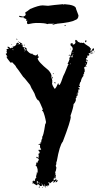

<svg xmlns="http://www.w3.org/2000/svg" viewBox="-20 -894 481 939"><path d="M60.5 -705.1Q64.5 -704.6 64.5 -701.2V-699.2Q60.5 -699.2 60.5 -703.1ZM351.6 -699.2Q361.3 -693.8 361.3 -687.5Q363.3 -687.5 363.3 -689.5Q371.1 -686.5 371.1 -683.6L375 -685.5Q379.4 -685.5 382.8 -683.6Q386.7 -685.5 388.7 -685.5Q394.5 -678.7 418 -664.1Q421.4 -656.2 425.8 -656.2L421.9 -648.4Q423.8 -645 423.8 -640.6H425.8Q425.8 -647 435.5 -658.2Q439.5 -657.7 439.5 -654.3V-646.5H437.5L433.6 -648.4Q433.6 -643.6 425.8 -638.7L427.7 -634.8V-632.8Q427.7 -628.9 423.8 -628.9V-638.7H421.9Q421.9 -636.7 419.9 -632.8L416 -634.8H414.1V-630.9Q414.1 -629.9 418 -625Q414.1 -624.5 414.1 -621.1L410.2 -623H408.2Q406.2 -615.2 406.2 -609.4L402.3 -611.3Q402.3 -607.4 400.4 -607.4Q403.3 -599.6 406.2 -599.6Q406.2 -601.6 408.2 -601.6V-593.8L400.4 -599.6V-591.8H402.3L406.2 -593.8V-585.9Q401.9 -572.3 390.6 -562.5Q394.5 -556.2 394.5 -552.7H392.6L394.5 -548.8V-543Q390.6 -543 390.6 -541L392.6 -537.1L386.7 -527.3L388.7 -523.4Q378.4 -513.2 375 -494.1Q371.6 -494.1 367.2 -474.6Q371.1 -474.1 371.1 -470.7V-468.8Q369.1 -468.8 365.2 -466.8Q365.2 -468.8 363.3 -468.8V-464.8Q369.1 -464.8 369.1 -457Q367.2 -457 367.2 -455.1L363.3 -457H361.3V-455.1H365.2V-451.2L361.3 -453.1L363.3 -443.4Q363.3 -439.5 359.4 -439.5Q359.4 -441.4 357.4 -441.4V-437.5H361.3Q359.4 -423.8 355.5 -423.8Q355.5 -425.8 353.5 -425.8V-423.8Q355.5 -419.9 355.5 -418Q352.5 -418 349.6 -410.2L351.6 -406.2Q348.1 -392.1 339.8 -384.8Q339.8 -370.1 324.2 -326.2Q324.2 -324.2 326.2 -324.2Q326.2 -302.7 287.1 -201.2Q271.5 -184.1 257.8 -105.5Q255.9 -105.5 255.9 -103.5H257.8Q255.9 -97.7 253.9 -97.7Q253.9 -95.7 255.9 -95.7Q254.4 -84 252 -84L255.9 -74.2Q253.9 -57.1 250 -52.7V-50.8L252 -41Q250 -41 250 -39.1L253.9 -37.1Q252 -19.5 248 -19.5Q246.1 -23.4 246.1 -25.4H244.1L242.2 -15.6V-11.7Q245.1 -11.7 255.9 -19.5V-17.6Q253.9 -13.7 253.9 -11.7H257.8L261.7 -13.7V-9.8Q261.7 -6.8 253.9 -2H252L253.9 -5.9V-9.8Q243.2 0 242.2 0Q242.2 -2 240.2 -2L242.2 -5.9V-9.8H240.2L222.7 3.9Q222.7 -3.9 218.8 -3.9H216.8Q220.7 8.3 220.7 11.7Q217.8 11.7 212.9 15.6V11.7H210.9V15.6Q212.9 15.6 212.9 17.6H210.9Q206.1 13.7 205.1 13.7H203.1V19.5L195.3 15.6Q195.3 17.6 193.4 17.6Q189.5 11.2 189.5 7.8H187.5Q187.5 15.6 183.6 15.6V13.7L179.7 15.6H175.8L169.9 7.8H162.1V11.7H158.2Q144.5 4.4 144.5 2L140.6 3.9H138.7L140.6 -5.9Q138.7 -5.9 138.7 -7.8L144.5 -11.7V-7.8H146.5Q149.4 -7.8 152.3 -13.7H150.4Q154.3 -25.4 158.2 -25.4Q156.2 -29.3 156.2 -31.2Q160.2 -43.9 160.2 -48.8V-52.7H164.1V-64.5Q160.2 -83.5 154.3 -84V-85.9L158.2 -91.8Q156.2 -95.7 156.2 -97.7Q159.7 -99.6 166 -99.6L164.1 -103.5Q169.9 -109.9 169.9 -113.3Q168 -121.1 158.2 -121.1V-127H160.2L166 -123H169.9L168 -127L169.9 -130.9Q168 -137.7 168 -138.7Q168 -144.5 173.8 -144.5V-150.4Q173.8 -153.3 168 -156.2Q169.9 -160.2 169.9 -162.1H171.9Q173.8 -162.1 173.8 -160.2Q177.2 -162.1 181.6 -162.1L175.8 -173.8V-185.5Q168.9 -187.5 168 -187.5V-189.5Q175.3 -189.5 179.7 -193.4L177.7 -197.3V-199.2L181.6 -197.3Q181.6 -210.9 187.5 -218.8Q185.5 -222.7 185.5 -224.6Q191.9 -224.6 201.2 -287.1Q203.1 -287.1 205.1 -296.9Q199.2 -331.1 189.5 -351.6L185.5 -349.6V-351.6L189.5 -359.4Q175.8 -392.1 169.9 -402.3Q159.7 -402.3 148.4 -437.5L138.7 -455.1Q135.7 -457.5 127 -478.5Q96.2 -517.6 93.8 -517.6Q64.9 -559.6 58.6 -566.4Q58.6 -571.3 39.1 -589.8L35.2 -587.9H31.2Q11.7 -610.8 11.7 -617.2H15.6V-619.1Q7.8 -628.9 7.8 -630.9Q13.7 -630.9 13.7 -638.7L11.7 -642.6Q13.7 -646.5 13.7 -648.4Q11.7 -652.3 11.7 -654.3H23.4V-656.2Q17.6 -656.2 17.6 -660.2V-666H19.5Q29.3 -662.1 29.3 -658.2H33.2Q37.1 -658.2 37.1 -662.1L41 -660.2H44.9L41 -666Q54.2 -666 60.5 -677.7Q58.6 -677.7 58.6 -679.7L66.4 -685.5Q72.3 -685.5 72.3 -677.7H74.2Q78.1 -677.7 78.1 -681.6V-683.6H72.3Q72.8 -687.5 76.2 -687.5Q89.8 -680.7 89.8 -677.7L87.9 -673.8Q91.8 -673.3 91.8 -669.9V-668L89.8 -664.1Q107.4 -664.1 111.3 -654.3L109.4 -650.4Q124.5 -630.9 134.8 -630.9H140.6V-625L144.5 -627L150.4 -623Q150.4 -625 152.3 -625L154.3 -621.1L164.1 -628.9L166 -625Q164.1 -621.1 164.1 -619.1Q168 -617.2 169.9 -617.2V-615.2Q169.9 -612.3 164.1 -609.4Q164.1 -593.3 216.8 -550.8Q232.4 -533.7 232.4 -519.5H230.5Q236.3 -501 236.3 -496.1H234.4L236.3 -492.2L234.4 -488.3Q234.4 -477.1 248 -459Q256.3 -467.3 263.7 -486.3Q267.6 -486.3 267.6 -478.5H271.5Q279.3 -490.2 289.1 -521.5Q293.5 -527.3 312.5 -576.2H314.5V-580.1Q310.5 -580.1 310.5 -582Q315.9 -591.3 320.3 -605.5L318.4 -609.4Q318.4 -612.3 324.2 -615.2L322.3 -619.1V-621.1Q326.7 -621.1 332 -646.5Q334.5 -646.5 335.9 -654.3Q335 -665.5 326.2 -669.9L324.2 -679.7Q330.6 -683.6 334 -683.6Q335.9 -680.2 335.9 -675.8Q347.2 -675.8 349.6 -687.5L347.7 -691.4V-695.3Q348.1 -699.2 351.6 -699.2ZM402.3 -697.3V-691.4Q402.3 -687.5 398.4 -687.5H396.5V-695.3Q398.4 -695.3 402.3 -697.3ZM68.4 -693.4H72.3V-691.4H68.4ZM66.4 -677.7V-675.8H70.3V-677.7ZM35.2 -677.7H39.1V-675.8H35.2ZM82 -675.8V-673.8H85.9V-675.8ZM99.6 -675.8 101.6 -671.9H95.7Q96.2 -675.8 99.6 -675.8ZM95.7 -660.2Q101.6 -647.5 107.4 -646.5V-648.4Q99.6 -657.2 99.6 -662.1ZM322.3 -656.2H324.2V-652.3H322.3ZM41 -652.3Q41.5 -648.4 44.9 -648.4V-652.3ZM97.7 -646.5V-642.6H99.6V-646.5ZM439.5 -642.6H441.4V-638.7H439.5ZM335.9 -638.7V-634.8H337.9V-638.7ZM431.6 -636.7H435.5V-632.8H431.6ZM335.9 -628.9V-625H337.9V-628.9ZM320.3 -627V-621.1H316.4V-623Q316.9 -627 320.3 -627ZM330.1 -619.1V-613.3H334L335.9 -623H334Q330.1 -622.6 330.1 -619.1ZM326.2 -619.1V-615.2H328.1V-619.1ZM324.2 -584V-580.1H326.2V-584ZM398.4 -584V-580.1H400.4V-584ZM398.4 -570.3H402.3V-566.4H398.4ZM238.3 -535.2H242.2V-531.2Q238.3 -531.2 238.3 -535.2ZM234.4 -517.6H238.3V-509.8H236.3Q236.3 -514.2 234.4 -517.6ZM246.1 -492.2H250Q250 -490.2 252 -486.3H250Q246.1 -486.3 246.1 -490.2ZM355.5 -435.5V-431.6H357.4V-435.5ZM162.1 -50.8Q162.6 -46.9 166 -46.9V-50.8ZM248 -35.2V-31.2H250V-35.2ZM160.2 -9.8V0H162.1Q166 -2 168 -2Q168 -4.9 160.2 -9.8ZM169.9 -2V2H171.9V-2ZM173.8 0V3.9H175.8V0ZM160.2 3.9V5.9H164.1V3.9ZM183.6 3.9V7.8H185.5V3.9ZM197.3 7.8Q197.3 9.8 195.3 13.7H199.2V7.8ZM173.8 17.6V23.4H169.9V21.5Q170.4 17.6 173.8 17.6ZM203.1 19.5H205.1V23.4H203.1ZM185.5 21.5H187.5V25.4H185.5ZM236.8 -772Q236.8 -775.9 244.6 -775.9V-777.8H219.2Q214.8 -777.8 211.4 -775.9Q204.1 -781.7 155.8 -781.7Q144 -781.7 117.7 -775.9Q112.8 -775.9 111.8 -783.7L113.8 -793.5L109.9 -791.5H107.9V-793.5L109.9 -797.4Q103.5 -805.2 96.2 -805.2V-809.1H88.4Q74.2 -809.1 72.8 -814.9Q74.7 -814.9 74.7 -816.9L92.3 -813Q103 -814.5 106 -822.8Q104 -825.2 104 -834.5Q108.4 -834.5 127.4 -850.1Q168.9 -867.7 188 -867.7L215.3 -865.7Q241.7 -869.6 287.6 -873.5L291.5 -871.6L295.4 -873.5Q352.1 -870.1 352.1 -850.1L363.8 -818.8Q363.8 -799.8 346.2 -795.4Q328.1 -784.2 256.3 -777.8Q256.3 -775.9 252.4 -775.9L248.5 -777.8Q246.6 -772 236.8 -772ZM297.4 -766.1 295.4 -770 299.3 -772 301.3 -768.1Z"/></svg>

Font: Mister Brush
Style: Regular
Weight: 400
Designer: GGBotNet
Foundry: GGBotNet
Version: 1.00